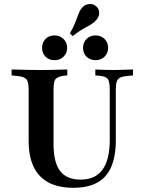

<svg xmlns="http://www.w3.org/2000/svg" viewBox="-20 -913 694 945"><path d="M121 -369.4V-472.6Q121 -498.4 116.1 -511.7Q111.3 -525 98.8 -531Q86.3 -537.1 62.1 -539.5L37.1 -541.9V-571Q52.4 -571 74.6 -570.2Q96.8 -569.4 122.2 -569Q147.6 -568.5 171.8 -568.5H181.5H191.1Q212.9 -568.5 235.5 -569Q258.1 -569.4 277.8 -570.2Q297.6 -571 311.3 -571V-541.9L294.4 -540.3Q262.1 -535.5 252.8 -523Q243.5 -510.5 243.5 -472.6V-369.4ZM341.1 11.3Q268.5 11.3 219.4 -14.5Q170.2 -40.3 145.6 -91.9Q121 -143.5 121 -219.4V-369.4H243.5V-204.8Q243.5 -113.7 275.8 -71.4Q308.1 -29 377.4 -29Q449.2 -29 484.7 -78.2Q520.2 -127.4 520.2 -225V-369.4H550V-221.8Q550 -104.8 499.6 -46.8Q449.2 11.3 341.1 11.3ZM520.2 -369.4V-472.6Q520.2 -510.5 510.9 -523.8Q501.6 -537.1 469.4 -540.3L449.2 -541.9V-571Q464.5 -570.2 488.3 -569.4Q512.1 -568.5 534.7 -568.5Q552.4 -568.5 571 -569Q589.5 -569.4 606.5 -570.2Q623.4 -571 634.7 -571V-541.9L608.1 -539.5Q583.9 -537.1 571.4 -531Q558.9 -525 554.4 -511.3Q550 -497.6 550 -472.6V-369.4ZM248.4 -616.9Q221 -616.9 204 -633.9Q187.1 -650.8 187.1 -678.2Q187.1 -704 204 -721.4Q221 -738.7 248.4 -738.7Q275 -738.7 292.7 -721Q310.5 -703.2 310.5 -678.2Q310.5 -651.6 293.1 -634.3Q275.8 -616.9 248.4 -616.9ZM450 -616.9Q423.4 -616.9 406 -633.9Q388.7 -650.8 388.7 -678.2Q388.7 -704 406 -721.4Q423.4 -738.7 450 -738.7Q477.4 -738.7 494.8 -721Q512.1 -703.2 512.1 -678.2Q512.1 -651.6 494.8 -634.3Q477.4 -616.9 450 -616.9ZM337.9 -735.5 324.2 -748.4Q342.7 -782.3 351.6 -805.2Q360.5 -828.2 366.5 -844.8Q372.6 -861.3 383.9 -875Q397.6 -891.1 418.1 -893.1Q438.7 -895.2 453.2 -882.3Q467.7 -870.2 468.1 -850.4Q468.5 -830.6 454 -814.5Q441.9 -800.8 426.6 -791.9Q411.3 -783.1 389.9 -771.4Q368.5 -759.7 337.9 -735.5Z"/></svg>

Font: Playfair 5pt SemiExpanded Light
Style: Bold
Weight: 700
Version: Version 2.203